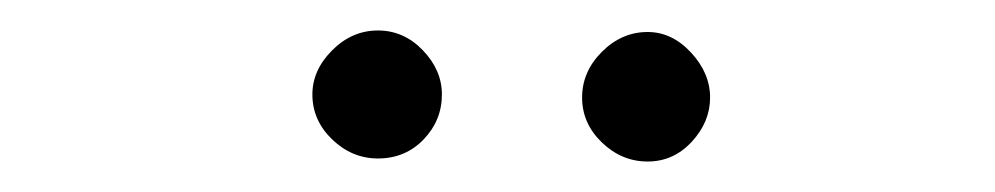

<svg xmlns="http://www.w3.org/2000/svg" viewBox="-20 -569 653 126"><path d="M405 -548Q421 -548 433.5 -534.5Q446 -521 446 -505Q446 -489 434 -476Q422 -463 405 -463Q388 -463 375 -475.5Q362 -488 362 -505Q362 -522 375 -535Q388 -548 405 -548ZM270 -507Q270 -490 258 -477.5Q246 -465 228 -465Q211 -465 198 -477.5Q185 -490 185 -507Q185 -523 198 -536Q211 -549 228 -549Q245 -549 257.5 -536Q270 -523 270 -507Z"/></svg>

Font: GFS Neohellenic Rg
Style: Regular
Weight: 400
Designer: Takis Katsoulidis and George D. Matthiopoulos
Foundry: Takis Katsoulidis and George D. Matthiopoulos
Version: Version 1.0